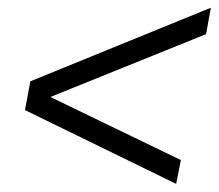

<svg xmlns="http://www.w3.org/2000/svg" viewBox="-20 -568 552 484"><path d="M56.5 -363 511.5 -548.5 499.5 -482 107 -323.5 436 -164.5 424 -104.5 43 -290.5Z"/></svg>

Font: Argentum Sans Light
Style: Italic
Weight: 300
Italic angle: -11.3°
Designer: Julieta Ulanovsky (font), Owen Earl (portions from Jones font), Cristiano Sobral (main changes and remaster)
Foundry: Julieta Ulanovsky (font), Owen Earl (portions from Jones font), Cristiano Sobral (main changes and remaster)
Version: Version 3.127